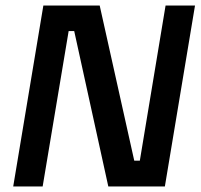

<svg xmlns="http://www.w3.org/2000/svg" viewBox="-20 -670 723 690"><path d="M27.5 0 135.8 -650H338.3L462.5 -92.5H482.5L575 -650H680.8L572.5 0H369.2L246.7 -558.3H226.7L133.3 0Z"/></svg>

Font: Familjen Grotesk Medium
Style: Italic
Weight: 500
Italic angle: -9.46201°
Designer: Anders Wikstroem, Jonas Baeckman, Matilda Gysing, Kristian Moeller
Foundry: Familjen STHLM AB
Version: Version 2.002; ttfautohint (v1.8.4.7-5d5b)